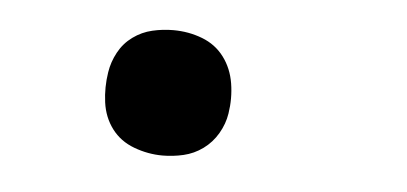

<svg xmlns="http://www.w3.org/2000/svg" viewBox="-28 -189 505 238"><g transform="rotate(5 225.0 -70.0)"><path d="M180 8Q162 8 144.5 1.5Q127 -5 116.5 -19Q106 -33 103.5 -51.5Q101 -70 104 -89Q106 -102 112.5 -114Q119 -126 130 -134Q141 -142 154 -145Q167 -148 180 -148Q199 -148 216 -141.5Q233 -135 243.5 -121Q254 -107 257 -88.5Q260 -70 257 -51Q255 -38 248 -26Q241 -14 230 -6Q219 2 206 5Q193 8 180 8Z"/></g></svg>

Font: Zed Sans Extended
Style: Italic
Weight: 400
Width: 7
Italic angle: -9°
Designer: Belleve Invis
Foundry: Belleve Invis
Version: Version 1.0.0; ttfautohint (v1.8.4)